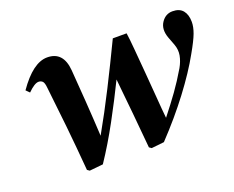

<svg xmlns="http://www.w3.org/2000/svg" viewBox="-88 -644 972 798"><g transform="rotate(-20 398.0 -244.5)"><path d="M186 8 176 1Q167 -108 157.5 -199.5Q148 -291 138 -376Q136 -399 129 -405.5Q122 -412 112 -412Q94 -412 64 -382L49 -397Q117 -495 180 -495Q251 -495 258 -410Q263 -347 268.5 -268.5Q274 -190 278 -113Q325 -196 371 -287Q417 -378 464 -476H525Q529 -450 533 -401.5Q537 -353 542 -295.5Q547 -238 551 -183.5Q555 -129 559 -90Q597 -138 625 -177Q653 -216 682 -265Q696 -290 700.5 -314Q705 -338 696 -363L682 -400Q667 -441 685.5 -469Q704 -497 735 -497Q766 -497 781 -478.5Q796 -460 796 -428Q796 -406 786 -379Q776 -352 748 -303Q711 -236 651 -156.5Q591 -77 516 2L460 8L450 1Q443 -76 436 -150.5Q429 -225 420 -310Q383 -234 338 -151Q293 -68 246 2Z"/></g></svg>

Font: DeepMind Serif Text
Style: Italic
Weight: 400
Italic angle: -12°
Designer: Frank Grießhammer / Modifications: Colophon Foundry
Foundry: Colophon Foundry
Version: Version 5.003; ttfautohint (v1.8.2)